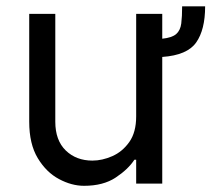

<svg xmlns="http://www.w3.org/2000/svg" viewBox="-20 -590 679 617"><path d="M417.6 -215.9V-545.5H501.4V-465.6Q532.7 -468.8 546.2 -480.6Q559.7 -492.5 562.5 -514.6Q565.3 -536.6 565.3 -569.6H639.2Q639.2 -494.3 610.4 -453.5Q581.7 -412.6 501.4 -407V0H417.6V-76.7H411.9Q391.7 -45.8 351.7 -19.4Q311.8 7.1 250 7.1Q210.2 7.1 169.6 -14.6Q128.9 -36.2 101.4 -81.7Q73.9 -127.1 73.9 -198.9V-545.5H157.7V-198.9Q157.7 -139.2 191.2 -106.5Q224.8 -73.9 277 -73.9Q308.2 -73.9 340.7 -88.1Q373.2 -102.3 395.4 -133.5Q417.6 -164.8 417.6 -215.9Z"/></svg>

Font: Inter UI
Style: Regular
Weight: 400
Designer: Rasmus Andersson
Foundry: rsms
Version: Version 2.2